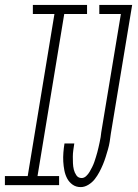

<svg xmlns="http://www.w3.org/2000/svg" viewBox="-41 -755 561 783"><path d="M200 0H-21V-37H72L181 -698H93V-735H314V-698H221L112 -37H200ZM288 8Q269 8 255 -2Q241 -12 233 -27Q225 -42 221.5 -60Q218 -78 217 -96Q216 -114 217.5 -133Q219 -152 222 -170H262Q260 -157 258 -143Q256 -129 256 -116Q256 -103 256.5 -89.5Q257 -76 260 -63.5Q263 -51 270.5 -40Q278 -29 292 -29Q302 -29 310.5 -37Q319 -45 324.5 -54.5Q330 -64 335 -74Q340 -84 343.5 -94Q347 -104 350 -114Q353 -124 356 -134.5Q359 -145 361 -155Q363 -165 365.5 -175.5Q368 -186 369.5 -196Q371 -206 372 -216L452 -698H364V-735H498L411 -210Q409 -194 406.5 -178Q404 -162 399.5 -146.5Q395 -131 390 -115Q385 -99 378.5 -83.5Q372 -68 364 -53Q356 -38 345.5 -24.5Q335 -11 319.5 -1.5Q304 8 288 8Z"/></svg>

Font: Iosevka Extralight
Style: Italic
Weight: 200
Italic angle: -9°
Monospace: yes
Designer: Belleve Invis
Foundry: Belleve Invis
Version: Version 32.5.0; ttfautohint (v1.8.4)